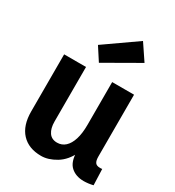

<svg xmlns="http://www.w3.org/2000/svg" viewBox="-208 -988 1023 1125"><g transform="rotate(30 303.5 -425.5)"><path d="M413 -114H426Q395 -48 343.5 -17Q292 14 244 14Q159 14 111.5 -37Q64 -88 64 -183V-569H212V-200Q212 -154 230.5 -127Q249 -100 286 -100Q318 -100 341 -121Q364 -142 376.5 -182Q389 -222 389 -279V-569H537V-151Q537 -123 546 -110.5Q555 -98 577 -98Q581 -98 585 -98Q589 -98 593 -99L597 9Q581 13 564.5 15Q548 17 534 17Q480 17 446.5 -13.5Q413 -44 413 -114ZM265 -628 208 -716 425 -868 497 -761Z"/></g></svg>

Font: Yaldevi ExtraLight
Style: Bold
Weight: 700
Version: Version 1.100